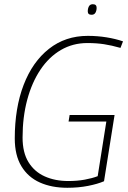

<svg xmlns="http://www.w3.org/2000/svg" viewBox="-20 -880 609 910"><path d="M299 10Q225 10 169 -15Q113 -40 81.5 -92Q50 -144 50 -224Q50 -368 92 -477.5Q134 -587 212 -648.5Q290 -710 396 -710Q442 -710 485 -703Q528 -696 563 -684L551 -653Q509 -665 473 -670.5Q437 -676 394 -676Q325 -676 268.5 -643Q212 -610 171.5 -549.5Q131 -489 109 -407Q87 -325 87 -228Q87 -157 115 -111.5Q143 -66 192 -44Q241 -22 304 -22Q346 -22 381.5 -28.5Q417 -35 443 -45L484 -304H305L310 -335H523L473 -21Q443 -8 397.5 1Q352 10 299 10ZM414 -810Q396 -810 396 -826Q396 -840 401.5 -850Q407 -860 420 -860Q438 -860 438 -843Q438 -830 432.5 -820Q427 -810 414 -810Z"/></svg>

Font: Georama ExtraLight
Style: Italic
Weight: 200
Italic angle: -9°
Designer: Jean-Baptiste Levee
Foundry: Production Type
Version: Version 1.000